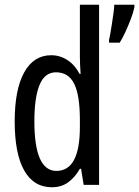

<svg xmlns="http://www.w3.org/2000/svg" viewBox="-20 -780 587 810"><path d="M199 10Q122 10 82 -61Q42 -132 42 -268Q42 -402 82 -474.5Q122 -547 196 -547Q233 -547 264.5 -526.5Q296 -506 316 -468H320Q317 -513 317 -542V-760H398V0H333L322 -68H317Q295 -30 266.5 -10Q238 10 199 10ZM218 -59Q317 -59 317 -244V-274Q317 -378 293 -426.5Q269 -475 216 -475Q169 -475 147 -422Q125 -369 125 -268Q125 -59 218 -59ZM547 -750Q543 -729 532 -700Q521 -671 508.5 -644Q496 -617 485 -600H440V-611Q442 -619 445.5 -638.5Q449 -658 452.5 -681.5Q456 -705 459 -726.5Q462 -748 462 -760H547Z"/></svg>

Font: Noto Sans Bengali UI ExtraCondensed
Style: Regular
Weight: 400
Width: 2
Designer: Jelle Bosma - Monotype Design Team
Foundry: Monotype Imaging Inc.
Version: Version 2.003; ttfautohint (v1.8.4.7-5d5b)